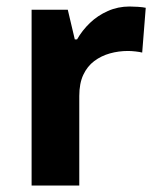

<svg xmlns="http://www.w3.org/2000/svg" viewBox="-20 -576 493 596"><path d="M382.2 -555.8Q393.3 -555.8 408.3 -554.8Q423.4 -553.8 432.4 -551.8L421.4 -412.8Q414.3 -414.8 400.8 -416.3Q387.3 -417.8 377.2 -417.8Q348.2 -417.8 321.1 -410.2Q294.1 -402.6 272.6 -386.5Q251.1 -370.4 238.6 -343.8Q226.1 -317.2 226.1 -278.1V0H78.1V-545.8H190.4L212.2 -453.7H219.2Q235.2 -481.8 259.2 -504.8Q283.2 -527.8 314.7 -541.8Q346.2 -555.8 382.2 -555.8Z"/></svg>

Font: Noto Sans Hebrew
Style: Regular
Weight: 400
Designer: Monotype Design Team
Foundry: Monotype Imaging Inc.
Version: Version 2.003;January 10, 2023;FontCreator 14.0.0.2877 64-bi